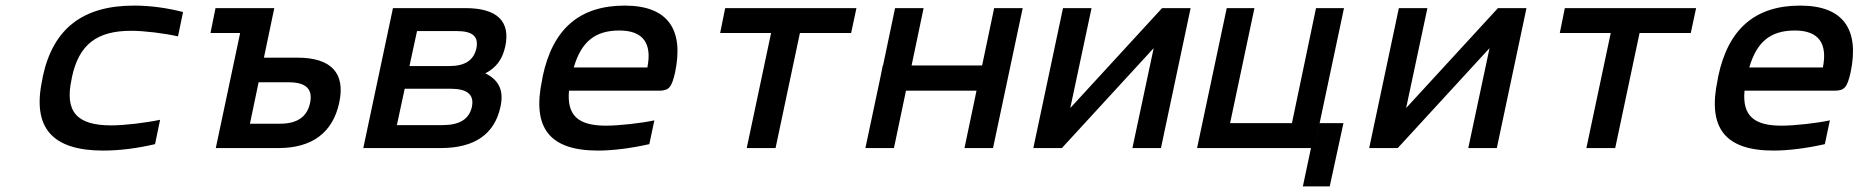

<svg xmlns="http://www.w3.org/2000/svg" viewBox="-20 -529 6641 686"><path d="M133 -256 131 -244C94 -72 167 9 349 9C407 9 470 1 534 -14L552 -101C500 -90 424 -81 378 -81C255 -81 210 -129 236 -247L237 -253C262 -371 327 -419 449 -419C495 -419 568 -410 616 -399L634 -486C576 -501 516 -509 459 -509C277 -509 170 -428 133 -256Z M751 0H975C1095 0 1169 -55 1192 -162C1215 -268 1163 -323 1043 -323H923L960 -500H750L732 -411H838ZM873 -87 904 -235H1012C1073 -235 1098 -211 1088 -162C1078 -112 1042 -87 981 -87Z M1278 0H1555C1676 0 1747 -50 1768 -147C1781 -205 1763 -243 1714 -267C1753 -287 1775 -317 1785 -362C1805 -453 1756 -500 1643 -500H1384ZM1398 -82 1426 -212H1589C1650 -212 1675 -191 1666 -147C1656 -103 1622 -82 1561 -82ZM1443 -293 1470 -418H1612C1668 -418 1691 -399 1682 -356C1673 -314 1641 -293 1586 -293Z M2392 -270C2424 -422 2368 -509 2212 -509C2052 -509 1955 -427 1919 -256L1917 -244C1880 -71 1944 9 2117 9C2168 9 2234 1 2300 -14L2318 -99C2272 -89 2192 -80 2145 -80C2045 -80 2005 -117 2013 -205H2335C2371 -205 2380 -218 2392 -270ZM2030 -288C2057 -380 2106 -420 2193 -420C2279 -420 2310 -373 2293 -288Z M2648 0H2751L2838 -411H3021L3040 -500H2571L2553 -411H2735Z M3072 0H3174L3217 -205H3469L3426 0H3528L3634 -500H3532L3489 -295H3237L3280 -500H3178L3135 -295H3134L3125 -250Z M3672 0H3774L4102 -357L4026 0H4128L4234 -500H4132L3804 -143L3880 -500H3778Z M4363 -500 4257 0H4664L4635 137H4731L4780 -89H4695L4676 0L4782 -500H4682L4596 -89H4375L4462 -500Z M4872 0H4974L5302 -357L5226 0H5328L5434 -500H5332L5004 -143L5080 -500H4978Z M5648 0H5751L5838 -411H6021L6040 -500H5571L5553 -411H5735Z M6592 -270C6624 -422 6568 -509 6412 -509C6252 -509 6155 -427 6119 -256L6117 -244C6080 -71 6144 9 6317 9C6368 9 6434 1 6500 -14L6518 -99C6472 -89 6392 -80 6345 -80C6245 -80 6205 -117 6213 -205H6535C6571 -205 6580 -218 6592 -270ZM6230 -288C6257 -380 6306 -420 6393 -420C6479 -420 6510 -373 6493 -288Z"/></svg>

Font: LT Wave Mono Medium
Style: Italic
Weight: 500
Designer: Daniel Lyons
Version: Version 2.5 (Glyphs App)